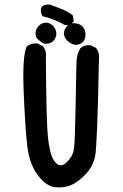

<svg xmlns="http://www.w3.org/2000/svg" viewBox="-20 -819 540 844"><path d="M221.7 3.9Q182.1 -0.5 144.5 -51.3Q107.9 -100.6 98.6 -187.5Q89.8 -272 84 -418.5Q78.1 -567.4 96.2 -612.3L97.7 -614.7L99.6 -616.2Q118.2 -630.4 143.6 -627.9H145.5L147 -627L166.5 -617.2L168.5 -616.2L169.9 -614.3Q185.5 -593.8 181.6 -566.4Q183.6 -286.6 190.4 -219.7Q197.3 -153.8 209.5 -127.9Q215.3 -115.2 221.9 -107.2Q228.5 -99.1 234.4 -96.2Q246.6 -89.8 257.3 -94.2Q269.5 -99.1 285.6 -119.6Q302.2 -139.6 305.7 -168.9Q309.6 -200.7 312.5 -360.4Q313.5 -414.1 314.2 -452.6Q314.9 -491.2 315.4 -515.4Q315.9 -539.6 316.4 -549.3Q317.4 -580.1 332.5 -605.5L333 -606.9L334.5 -607.9Q351.1 -622.6 377 -620.1H378.9L380.4 -619.1L399.9 -609.4L401.9 -608.4L403.3 -606.4Q411.1 -596.2 414.1 -584Q417 -571.8 415 -558.6Q411.1 -364.7 407 -260.5Q402.8 -156.2 398.4 -132.8Q388.7 -85.9 353.5 -50.3Q336.4 -32.7 320.1 -21Q303.7 -9.3 288.1 -3.4Q256.8 7.8 221.7 3.9ZM310.1 -622.1Q290 -625.5 275.4 -640.6Q259.3 -656.7 261.2 -675.8Q263.2 -694.3 278.8 -707.5Q295.4 -721.7 320.3 -714.8Q332.5 -711.9 340.8 -704.3Q349.1 -696.8 353 -685.5Q359.9 -664.6 351.1 -644.5Q346.2 -633.3 335.7 -627.7Q325.2 -622.1 311.5 -622.1H310.5ZM170.4 -628.4Q152.8 -639.6 145 -647.9Q139.2 -653.3 137.5 -661.4Q135.7 -669.4 136.7 -678.7Q138.2 -689 143.6 -697.3Q148.9 -705.6 158.2 -711.9Q164.1 -715.8 170.7 -717.8Q177.2 -719.7 184.1 -719.5Q190.9 -719.2 197.8 -716.3Q202.1 -714.4 206.3 -711.4Q210.4 -708.5 213.9 -704.8Q217.3 -701.2 220 -696.8Q222.7 -692.4 224.6 -687.5Q226.6 -682.1 227.3 -676.8Q228 -671.4 227.3 -666Q226.6 -660.6 224.6 -655.5Q222.7 -650.4 219.7 -645.5Q206.1 -624.5 174.8 -627H172.4ZM262.7 -710Q260.3 -711.4 257.6 -712.9Q254.9 -714.4 252.2 -715.8Q249.5 -717.3 246.8 -718.5Q244.1 -719.7 241.5 -721.2Q238.8 -722.7 235.8 -723.9Q232.9 -725.1 230.2 -726.3Q227.5 -727.5 224.6 -728.8Q221.7 -730 218.8 -731.4Q196.3 -740.7 171.9 -746.6L167.5 -747.1L165.5 -751Q157.7 -763.7 160.2 -780.8L160.6 -782.7L161.6 -784.7L165.5 -790.5L167 -793L169.4 -793.9Q176.8 -797.4 184.6 -798.6Q192.4 -799.8 200.7 -798.8L201.7 -798.3L203.1 -797.9Q226.1 -788.6 249.5 -779.8Q274.4 -770.5 296.9 -753.9L299.8 -751.5L300.8 -747.6L303.7 -730L304.2 -726.1L301.8 -722.7Q287.1 -703.6 265.1 -709.5H264.2Z"/></svg>

Font: NaikaiFont
Style: Bold
Weight: 700
Version: Version 1.89